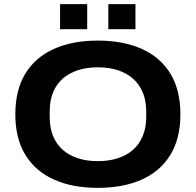

<svg xmlns="http://www.w3.org/2000/svg" viewBox="-20 -895 944 927"><path d="M452 12Q329 12 239.5 -28.5Q150 -69 102 -148Q54 -227 54 -343Q54 -460 102 -539Q150 -618 239.5 -658.5Q329 -699 452 -699Q576 -699 665.5 -658.5Q755 -618 803 -539Q851 -460 851 -343Q851 -227 803 -148Q755 -69 665.5 -28.5Q576 12 452 12ZM452 -117Q506 -117 549 -131Q592 -145 622.5 -172Q653 -199 669.5 -239Q686 -279 686 -330V-357Q686 -409 669.5 -448.5Q653 -488 622.5 -515Q592 -542 549 -556Q506 -570 452 -570Q399 -570 356 -556Q313 -542 282.5 -515Q252 -488 236 -448.5Q220 -409 220 -357V-330Q220 -279 236 -239Q252 -199 282.5 -172Q313 -145 356 -131Q399 -117 452 -117ZM270 -754V-875H401V-754ZM503 -754V-875H634V-754Z"/></svg>

Font: Archivo SemiExpanded
Style: Bold
Weight: 700
Width: 6
Designer: Hector Gatti
Foundry: Omnibus-Type
Version: Version 2.001